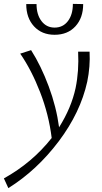

<svg xmlns="http://www.w3.org/2000/svg" viewBox="-73 -679 526 988"><path d="M208 -500Q142 -500 102 -543.5Q62 -587 62 -658H115Q115 -604 140.5 -570.5Q166 -537 208 -537Q251 -537 276.5 -570.5Q302 -604 302 -659L355 -658Q355 -587 315 -543.5Q275 -500 208 -500ZM388 -413Q392 -337 376 -259Q341 -100 229 48.5Q117 197 -30 289L-53 239Q93 158 193 31Q178 -90 133.5 -204.5Q89 -319 31 -403L87 -421Q138 -341 177.5 -235Q217 -129 231 -24Q294 -124 316 -226Q334 -313 329 -413Z"/></svg>

Font: EauTest Semilight
Style: Italic
Weight: 300
Italic angle: -12°
Designer: Christian Thalmann (Catharsis Fonts)
Version: Version 0.001;PS 000.001;hotconv 1.0.88;makeotf.lib2.5.64775